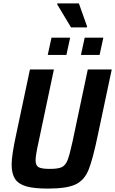

<svg xmlns="http://www.w3.org/2000/svg" viewBox="-20 -1094 673 1122"><path d="M48 -132Q48 -186 74 -306L155 -688H295L206 -267Q188 -188 188 -157Q188 -127 205.5 -117Q223 -107 271 -107Q320 -107 341.5 -117.5Q363 -128 375 -158.5Q387 -189 404 -267L493 -688H633L552 -306Q522 -162 497.5 -101.5Q473 -41 422 -16.5Q371 8 261 8Q179 8 133.5 -5Q88 -18 68 -48.5Q48 -79 48 -132ZM259 -773 281 -874H390L368 -773ZM453 -773 475 -874H584L562 -773ZM395 -934 314 -1069 315 -1074H441L489 -939L488 -934Z"/></svg>

Font: Saira Semi Condensed SemiBold
Style: Italic
Weight: 600
Width: 4
Italic angle: -12°
Designer: Hector Gatti with collaboration of the Omnibus-Type team
Foundry: Omnibus-Type
Version: Version 1.001; ttfautohint (v1.8)